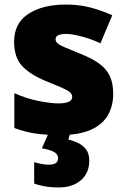

<svg xmlns="http://www.w3.org/2000/svg" viewBox="-20 -583 557 843"><path d="M477 -170Q477 -118 453.5 -77Q430 -36 378.5 -13Q327 10 243 10Q184 10 137.5 3.5Q91 -3 43 -21V-174Q96 -150 150 -139.5Q204 -129 235 -129Q297 -129 297 -157Q297 -169 287 -178Q277 -187 251.5 -198Q226 -209 179 -228Q110 -257 76 -294.5Q42 -332 42 -400Q42 -481 104.5 -522Q167 -563 270 -563Q325 -563 373 -551Q421 -539 473 -516L421 -393Q380 -412 338 -423Q296 -434 271 -434Q224 -434 224 -411Q224 -401 232.5 -393Q241 -385 265 -375Q289 -365 335 -346Q383 -327 414.5 -304.5Q446 -282 461.5 -250.5Q477 -219 477 -170ZM372 123Q372 176 335.5 208Q299 240 238 240Q204 240 176 235Q148 230 130 223V129Q147 134 163 137Q179 140 195 140Q235 140 235 112Q235 95 218.5 85Q202 75 164 68L194 0H289L280 30Q300 34 321.5 44Q343 54 357.5 72.5Q372 91 372 123Z"/></svg>

Font: Noto Sans Black
Style: Regular
Weight: 900
Designer: Monotype Design Team
Foundry: Monotype Imaging Inc.
Version: Version 2.007